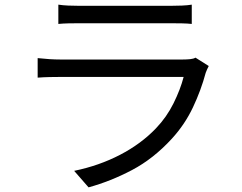

<svg xmlns="http://www.w3.org/2000/svg" viewBox="-20 -765 1040 826"><path d="M878 -481Q874 -474 870.5 -465.5Q867 -457 865 -452Q845 -377 810 -303Q775 -229 719 -168Q640 -82 548 -33.5Q456 15 361 41L299 -30Q406 -52 496.5 -99Q587 -146 651 -213Q697 -261 726.5 -320.5Q756 -380 770 -434H239Q221 -434 194.5 -433.5Q168 -433 142 -431V-515Q196 -509 239 -509H766Q783 -509 798 -510.5Q813 -512 821 -517ZM231 -745Q251 -742 274 -741Q297 -740 321 -740H714Q738 -740 762.5 -741Q787 -742 805 -745V-662Q787 -664 763 -664.5Q739 -665 713 -665H321Q298 -665 274.5 -664.5Q251 -664 231 -662Z"/></svg>

Font: SpoqaHanSans-Regular
Style: Regular
Weight: 400
Designer: [Spoqa Han Sans] Dong-huui Kim \uAE40 \uB3D9 \uD718  Younghwa Kang \uAC15 \uC601 \uD654  [Noto Sans] Ryoko NISHIZUKA \u8
Foundry: Spoqa (http://www.spoqa-han-sans.com)
Version: Version 2.000